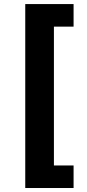

<svg xmlns="http://www.w3.org/2000/svg" viewBox="-20 -838 431 948"><path d="M104.7 90.3V-817.9H343.3V-706.5H246.2V-21H343.3V90.3Z"/></svg>

Font: Inter Variable LoSnoCo
Style: Regular
Weight: 400
Designer: Rasmus Andersson
Foundry: rsms
Version: Version 4.000;git-a52131595; featfreeze: case,dlig,ss01,ss02